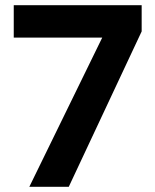

<svg xmlns="http://www.w3.org/2000/svg" viewBox="-20 -720 596 740"><path d="M93 0 374 -575H33V-700H526V-599L245 0Z"/></svg>

Font: Figtree Light
Style: Bold
Weight: 700
Version: Version 2.002